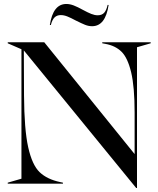

<svg xmlns="http://www.w3.org/2000/svg" viewBox="-20 -925 798 967"><path d="M100 -671 101 -445Q102 -273 122 -183.5Q142 -94 179.5 -58Q217 -22 283 -8L297 -5V0H19V-5L88 -25V-677L19 -707V-712H203L658 -149V-357Q658 -488 640.5 -561Q623 -634 592 -664.5Q561 -695 511 -704L495 -707V-712H739V-707L670 -687V22H666ZM361 -822Q337 -835 319.5 -842Q302 -849 286 -849Q267 -849 255 -837.5Q243 -826 236 -799H231Q247 -905 314 -905Q332 -905 351.5 -897.5Q371 -890 398 -875Q422 -862 439.5 -855Q457 -848 472 -848Q493 -848 504.5 -860.5Q516 -873 522 -900H527Q511 -793 444 -793Q426 -793 408.5 -800Q391 -807 361 -822Z"/></svg>

Font: Nyght Serif
Style: Regular
Weight: 400
Designer: Maksym Kobuzan
Version: Version 0.410